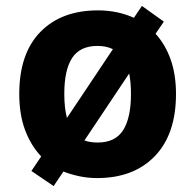

<svg xmlns="http://www.w3.org/2000/svg" viewBox="-20 -591 659 648"><path d="M574 -274Q574 -138 502.5 -64Q431 10 308 10Q277 10 248.5 4Q220 -2 194 -12L161 37L86 -14L119 -63Q84 -100 64.5 -152.5Q45 -205 45 -274Q45 -410 116 -483Q187 -556 311 -556Q376 -556 432 -531L459 -571L533 -518L505 -477Q538 -441 556 -390Q574 -339 574 -274ZM197 -274Q197 -226 206 -193L361 -425Q339 -436 309 -436Q250 -436 223.5 -395.5Q197 -355 197 -274ZM422 -274Q422 -313 416 -343L265 -117Q283 -110 310 -110Q369 -110 395.5 -151.5Q422 -193 422 -274Z"/></svg>

Font: Noto Sans Bengali UI
Style: Bold
Weight: 700
Designer: Jelle Bosma - Monotype Design Team
Foundry: Monotype Imaging Inc.
Version: Version 2.003; ttfautohint (v1.8.4.7-5d5b)